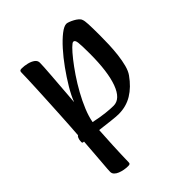

<svg xmlns="http://www.w3.org/2000/svg" viewBox="-213 -651 1021 1021"><g transform="rotate(-45 298.0 -140.0)"><path d="M155.2 244Q141.1 244 125.7 241.3Q110.3 238.5 96.4 232.9Q82.6 227.3 74.3 218.6Q65.9 209.9 65.9 197.9Q65.9 184.6 70.2 134.9Q74.6 85.2 81.6 -14.3L74.8 -15Q72.9 -15 71.2 -16.5Q69.6 -17.9 69.6 -23.5Q69.6 -39.3 74.2 -49.7Q78.8 -60 82.8 -60Q84.8 -87.1 87.3 -125.4Q89.8 -163.7 92.2 -208.1Q94.5 -252.6 97 -298.2Q99.5 -343.9 101.4 -385.5Q103.2 -427 104.5 -459.5Q105.9 -491.9 105.9 -510.1Q105.9 -517.2 109.1 -520.6Q112.3 -524 121.6 -524Q141.9 -524 163 -518.8Q184 -513.7 198.2 -503.4Q212.3 -493 212.3 -477.2Q212.3 -467.7 211 -443.6Q209.6 -419.4 207.1 -386.9Q204.5 -354.3 201.9 -319.3Q199.2 -284.2 196.8 -252.7Q194.5 -221.1 192.5 -199.7Q206.2 -235.6 232 -278.9Q257.8 -322.1 289 -365.6Q320.2 -409.1 352.3 -444.8Q384.4 -480.5 412.3 -502.2Q440.2 -524 458.3 -524Q463.9 -524 475.1 -519.9Q486.3 -515.8 499.2 -508.9Q512 -502.1 521.7 -493.6Q531.5 -485.2 533.8 -475.9Q537.9 -467.6 539.4 -439.5Q540.9 -411.4 540.9 -353.4Q540.9 -322.2 539.6 -285.1Q538.2 -247.9 533.9 -211.4Q529.5 -174.9 521.4 -144Q513.3 -113.2 499.5 -94Q462.7 -42.2 417.4 -14.6Q372.1 13 314.7 13Q297.9 13 260.6 8.7Q223.3 4.5 181.9 -0.7Q178.2 64.7 175.9 107.3Q173.6 149.9 173 178.1Q172.3 206.4 171.6 230.8Q171.6 237.9 168.6 241Q165.5 244 155.2 244ZM327.6 -37.7Q378.9 -37.7 406.6 -112.5Q434.3 -187.4 434.3 -323.4Q434.3 -386.2 431.4 -408.3Q428.6 -430.5 416.4 -430.5Q409.6 -430.5 391.8 -412.9Q374.1 -395.3 350.2 -365.2Q326.4 -335.1 300.4 -296.9Q274.5 -258.6 251.1 -216.4Q227.7 -174.1 210.6 -132.6Q193.4 -91 187.2 -55.4Q234.7 -45.2 269.5 -41.5Q304.2 -37.7 327.6 -37.7Z"/></g></svg>

Font: Briem Hand Thin
Style: Regular
Weight: 100
Designer: Gunnlaugur SE Briem, Eben Sorkin
Foundry: Sorkin Type Co.
Version: Version 1.003